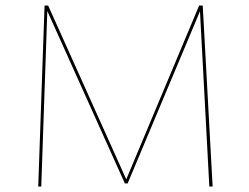

<svg xmlns="http://www.w3.org/2000/svg" viewBox="-20 -678 907 698"><path d="M753 0H741L707 -637L444 -11H434L152 -638L130 0H119L142 -658H155L439 -26L704 -658H717Z"/></svg>

Font: EauTest Hairline
Style: Regular
Weight: 250
Designer: Christian Thalmann (Catharsis Fonts)
Version: Version 0.001;PS 000.001;hotconv 1.0.88;makeotf.lib2.5.64775